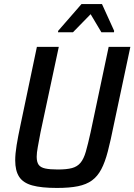

<svg xmlns="http://www.w3.org/2000/svg" viewBox="-20 -919 663 947"><path d="M261 8Q184 8 139 -4.5Q94 -17 74.5 -47Q55 -77 55 -128Q55 -160 62 -203Q69 -246 81 -302L162 -688H270L180 -267Q172 -224 166.5 -194.5Q161 -165 161 -146Q161 -120 170.5 -106.5Q180 -93 203 -88Q226 -83 265 -83Q309 -83 335 -90Q361 -97 377 -116Q393 -135 403.5 -171.5Q414 -208 427 -267L516 -688H623L541 -302Q526 -227 512 -173Q498 -119 479.5 -84Q461 -49 433.5 -29Q406 -9 364.5 -0.5Q323 8 261 8ZM266 -760 267 -767 382 -899H483L543 -767L542 -760H480L427 -849L340 -760Z"/></svg>

Font: Saira SemiCondensed Medium
Style: Italic
Weight: 500
Width: 4
Italic angle: -12°
Designer: Hector Gatti with collaboration of the Omnibus-Type team
Foundry: Omnibus-Type
Version: Version 1.101